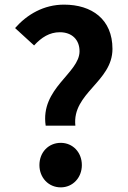

<svg xmlns="http://www.w3.org/2000/svg" viewBox="-20 -794 554 828"><path d="M177 -252H305C290 -393 465 -441 465 -583C465 -711 376 -774 256 -774C169 -774 97 -732 45 -673L127 -598C159 -633 194 -655 238 -655C290 -655 323 -623 323 -573C323 -478 153 -414 177 -252ZM242 14C294 14 333 -28 333 -82C333 -137 294 -178 242 -178C189 -178 150 -137 150 -82C150 -28 189 14 242 14Z"/></svg>

Font: Noto Sans CJK TC
Style: Bold
Weight: 700
Designer: Ryoko NISHIZUKA 西塚涼子 (kana, bopomofo & ideographs); Paul D. Hunt (Latin, Greek & Cyrillic); Sandoll Communications 산돌커뮤니
Foundry: Adobe
Version: Version 2.004;hotconv 1.0.118;makeotfexe 2.5.65603